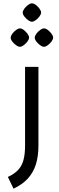

<svg xmlns="http://www.w3.org/2000/svg" viewBox="-20 -870 351 1149"><path d="M61 259 27 189Q66 171 88.5 147Q111 123 120.5 87.5Q130 52 130 0V-470H210V0Q210 66 194.5 114.5Q179 163 146.5 198.5Q114 234 61 259ZM99 -590Q89 -590 76 -599.5Q63 -609 53.5 -621.5Q44 -634 44 -645Q44 -655 53.5 -668Q63 -681 76 -690.5Q89 -700 99 -700Q110 -700 122.5 -690.5Q135 -681 144.5 -668Q154 -655 154 -645Q154 -635 144.5 -622Q135 -609 122 -599.5Q109 -590 99 -590ZM243 -590Q233 -590 220 -599.5Q207 -609 197.5 -621.5Q188 -634 188 -645Q188 -655 197.5 -668Q207 -681 220 -690.5Q233 -700 243 -700Q254 -700 266.5 -690.5Q279 -681 288.5 -668Q298 -655 298 -645Q298 -635 288.5 -622Q279 -609 266 -599.5Q253 -590 243 -590ZM171 -740Q161 -740 148 -749.5Q135 -759 125.5 -771.5Q116 -784 116 -795Q116 -805 125.5 -818Q135 -831 148 -840.5Q161 -850 171 -850Q182 -850 194.5 -840.5Q207 -831 216.5 -818Q226 -805 226 -795Q226 -785 216.5 -772Q207 -759 194 -749.5Q181 -740 171 -740Z"/></svg>

Font: Changa ExtraLight
Style: Regular
Weight: 400
Version: Version 3.002; ttfautohint (v1.8.2)